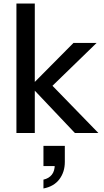

<svg xmlns="http://www.w3.org/2000/svg" viewBox="-20 -753 586 1087"><path d="M73 0V-733H177V0ZM404 0 153 -265 396 -510H527L251 -242L256 -289L537 0ZM226 314V264Q257 257 273.5 236Q290 215 290 180L327 187H226V73H347V164Q347 221 316 262Q285 303 226 314Z"/></svg>

Font: Instrument Sans Medium
Style: Regular
Weight: 500
Designer: Rodrigo Fuenzalida
Foundry: fragTYPE
Version: Version 1.000;gftools[0.9.28]